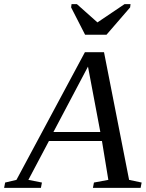

<svg xmlns="http://www.w3.org/2000/svg" viewBox="-75 -914 709 934"><path d="M129 -26 124 0H-55L-50 -26L5 -39L338 -660H431L553 -39L614 -26L609 0H377L382 -26L452 -39L421 -228H163L63 -39ZM353 -590 185 -272H413ZM299 -894 399 -805 531 -894H560L558 -878L443 -745H339L271 -878L273 -894Z"/></svg>

Font: Libra Serif Modern
Style: Italic
Weight: 400
Italic angle: -12°
Designer: Stefan Peev, Context Ltd
Foundry: Stefan Peev, Context Ltd
Version: Version 1.000